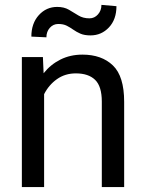

<svg xmlns="http://www.w3.org/2000/svg" viewBox="-20 -760 592 780"><path d="M288.1 -461.9Q244.6 -461.9 211.4 -438.5Q178.2 -415 159.2 -377.4V0H68.8V-528.3H154.3L157.2 -462.4Q185.5 -498 225.6 -518.1Q265.6 -538.1 314.9 -538.1Q393.1 -538.1 438.7 -494.1Q484.4 -450.2 484.4 -346.2V0H393.6V-347.2Q393.6 -409.2 366.5 -435.5Q339.4 -461.9 288.1 -461.9ZM392.1 -740.2 453.1 -734.9Q453.1 -681.2 422.6 -648.7Q392.1 -616.2 347.7 -616.2Q322.8 -616.2 306.6 -623.3Q290.5 -630.4 277.8 -639.4Q265.1 -648.4 251.2 -655.5Q237.3 -662.6 216.8 -662.6Q196.3 -662.6 182.4 -647Q168.5 -631.3 168.5 -608.4L107.4 -611.3Q107.4 -665 137.7 -698.5Q168 -731.9 212.4 -731.9Q240.2 -731.9 259.8 -720.5Q279.3 -709 298.3 -697.3Q317.4 -685.5 343.3 -685.5Q363.8 -685.5 377.9 -701.4Q392.1 -717.3 392.1 -740.2Z"/></svg>

Font: Vazirmatn UI FD
Style: Regular
Weight: 400
Designer: Saber Rastikerdar
Foundry: Saber Rastikerdar
Version: Version 33.003